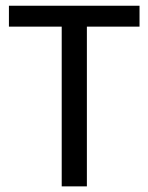

<svg xmlns="http://www.w3.org/2000/svg" viewBox="-20 -662 527 682"><path d="M11.7 0ZM475.6 -641.6V-567.4H288.6V0H199.2V-567.4H11.7V-641.6Z"/></svg>

Font: Carlito
Style: Regular
Weight: 400
Designer: Lukasz Dziedzic
Foundry: tyPoland Lukasz Dziedzic
Version: Version 1.103; Beta1; all basic design good, some composites